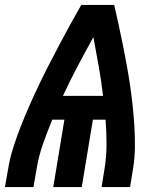

<svg xmlns="http://www.w3.org/2000/svg" viewBox="-29 -755 649 775"><path d="M-9 0 4 -74Q11 -117 24.5 -159.5Q38 -202 54.5 -244Q71 -286 89.5 -328Q108 -370 127.5 -411Q147 -452 168 -492.5Q189 -533 210.5 -574Q232 -615 254 -655Q276 -695 299 -735H432Q441 -695 450 -654.5Q459 -614 467 -573.5Q475 -533 482.5 -492.5Q490 -452 496 -410.5Q502 -369 506.5 -327.5Q511 -286 513.5 -244Q516 -202 515.5 -159Q515 -116 508 -74L496 0H381L393 -74Q401 -123 401 -173Q401 -223 397 -272H346L301 0H186L231 -272H182Q162 -224 144.5 -174Q127 -124 119 -74L106 0ZM225 -368H387Q380 -428 369.5 -487Q359 -546 348 -605Q315 -546 284 -487Q253 -428 225 -368Z"/></svg>

Font: Iosevka Curly XBdEx
Style: Italic
Weight: 800
Width: 7
Italic angle: -9°
Monospace: yes
Designer: Belleve Invis
Foundry: Belleve Invis
Version: Version 11.1.0; ttfautohint (v1.8.3)